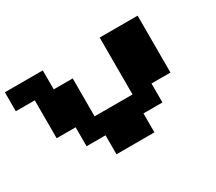

<svg xmlns="http://www.w3.org/2000/svg" viewBox="-117 -985 1233 1096"><g transform="rotate(-30 500.0 -437.5)"><path d="M0 -687.5V-750H125H250V-687.5V-625H312.5H375V-500V-375H500H625V-562.5V-750H750H875V-562.5V-375H812.5H750V-312.5V-250H687.5H625V-187.5V-125H500H375V-187.5V-250H312.5H250V-312.5V-375H187.5H125V-500V-625H62.5H0Z"/></g></svg>

Font: Press Start 2P
Style: Regular
Weight: 500
Monospace: yes
Version: Version 2.14